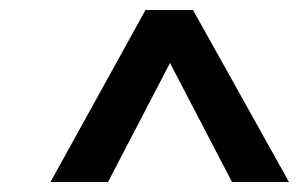

<svg xmlns="http://www.w3.org/2000/svg" viewBox="-20 -680 600 384"><path d="M271 -660H366L558 -316H444L320 -554L196 -316H81Z"/></svg>

Font: Cairo SemiBold
Style: Italic
Weight: 600
Italic angle: -13°
Designer: Mohamed Gaber, Accademia di Belle Arti di Urbino and others
Foundry: Kief Type Foundry, Accademia di Belle Arti di Urbino and others
Version: Version 3.011